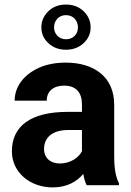

<svg xmlns="http://www.w3.org/2000/svg" viewBox="-20 -813 575 843"><path d="M502.4 0V-8.3C488.8 -35.2 481.4 -69.3 481.4 -127.4V-353.5C481.4 -476.6 391.1 -538.1 269 -538.1C223.6 -538.1 184.1 -530.3 150.4 -515.1C83 -484.4 44.4 -431.6 44.4 -371.1H185.1C185.1 -411.6 213.9 -437 261.2 -437C315.9 -437 339.8 -404.8 339.8 -354.5V-321.8H276.9C114.7 -321.8 32.2 -259.3 32.2 -148.4C32.2 -57.1 110.8 9.8 211.4 9.8C275.4 9.8 317.9 -16.6 345.7 -49.3C349.1 -29.3 354 -12.7 360.4 0ZM242.2 -95.2C199.7 -95.2 173.3 -121.6 173.3 -158.2C173.3 -206.5 206.1 -242.2 280.8 -242.2H339.8V-148.9C325.7 -121.6 290.5 -95.2 242.2 -95.2ZM161.6 -692.9C161.6 -665.5 171.9 -642.6 192.4 -623.5C212.4 -604.5 238.3 -594.7 269.5 -594.7C300.8 -594.7 326.7 -604.5 347.2 -623.5C367.7 -642.6 377.9 -665.5 377.9 -692.9C377.9 -720.2 367.7 -743.7 347.2 -763.7C326.7 -783.2 300.8 -793 269.5 -793C238.3 -793 212.4 -783.2 192.4 -763.7C171.9 -743.7 161.6 -720.2 161.6 -692.9ZM217.3 -692.9C217.3 -721.7 237.8 -746.6 269.5 -746.6C302.2 -746.6 322.3 -721.7 322.3 -692.9C322.3 -664.1 302.2 -640.6 269.5 -640.6C237.8 -640.6 217.3 -665 217.3 -692.9Z"/></svg>

Font: Vazirmatn
Style: Bold
Weight: 700
Designer: Saber Rastikerdar
Foundry: Saber Rastikerdar
Version: Version 33.003